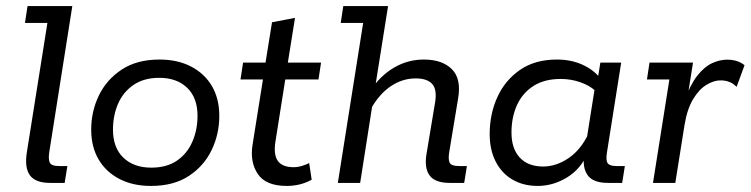

<svg xmlns="http://www.w3.org/2000/svg" viewBox="-20 -603 2475 633"><path d="M145.4 0Q96.6 0 78.6 -25.1Q60.6 -50.2 68.4 -100.1L136.3 -527.4H62.3L70.8 -583H218.4L142.7 -103.3Q138.7 -78.4 144.1 -67Q149.5 -55.6 174.6 -55.6H202.1L193.2 0Z M477.7 10Q418.1 10 373.7 -13Q329.3 -36.1 305 -77.5Q280.7 -119 280.7 -175.8Q280.7 -236 306.1 -288.5Q331.6 -341 381.6 -373.8Q431.6 -406.7 505.9 -406.7Q565.6 -406.7 610 -383.6Q654.3 -360.6 678.7 -319.2Q703 -277.7 703 -220.9Q703 -161 677.8 -108.4Q652.5 -55.7 602.6 -22.9Q552.7 10 477.7 10ZM478.7 -50.3Q530.2 -50.3 564 -73.8Q597.7 -97.2 614.4 -136.3Q631.2 -175.4 631.2 -221.3Q631.2 -280.6 597.1 -313.5Q563.1 -346.4 504.9 -346.4Q454.1 -346.4 420 -322.9Q386 -299.5 369.2 -260.9Q352.5 -222.3 352.5 -175.4Q352.5 -116.1 386.7 -83.2Q421 -50.3 478.7 -50.3Z M925.3 10Q856.6 10 830.1 -29.2Q803.6 -68.4 812.6 -125.6L846.9 -341H772.9L781.4 -396.7H855.4L876.8 -529.6L952.6 -544.1L929 -396.7H1038.5L1030 -341H920.5L888.1 -136.2Q881.3 -93.4 895.9 -72.6Q910.4 -51.8 948.3 -51.8Q961.5 -51.8 975.4 -56Q989.3 -60.2 999.3 -65.4L1007.6 -10.4Q989.1 -0.3 968.4 4.9Q947.6 10 925.3 10Z M1093.8 0 1177.3 -527.4H1103.3L1111.8 -583H1259.4L1215 -303.9L1200.9 -304Q1234.1 -354 1279.5 -380.3Q1324.9 -406.7 1376.9 -406.7Q1438.1 -406.7 1469.8 -374.9Q1501.4 -343.2 1490.4 -278.6L1461.1 -101.9Q1457.1 -77.6 1462.5 -66.6Q1467.9 -55.6 1493 -55.6H1519.3L1510.4 0H1463.2Q1414.4 0 1396.4 -24.5Q1378.4 -49 1386.2 -95.8L1414.3 -264.5Q1421.5 -307.7 1405 -326.1Q1388.4 -344.5 1350.6 -344.5Q1306.2 -344.5 1267.7 -318.3Q1229.2 -292.1 1200.8 -240.8L1212.8 -289.7L1167.4 0Z M1752.7 10Q1705.3 10 1669.6 -10.9Q1633.9 -31.8 1614.2 -70.4Q1594.4 -108.9 1594.4 -160.7Q1594.4 -227.6 1619.9 -283.1Q1645.3 -338.7 1694.6 -372.7Q1743.8 -406.7 1816.1 -406.7Q1861.8 -406.7 1898.7 -390.4Q1935.6 -374.1 1958.1 -346.2L1950 -338.7L1959.3 -396.7H2028L1981.1 -100.7Q1976.7 -74.2 1983.5 -64.9Q1990.3 -55.6 2012 -55.6H2040.1L2031.2 0H1984.4Q1935.6 0 1917.6 -25.1Q1899.6 -50.2 1906.2 -92.1L1910 -116L1918.1 -99Q1895 -45.9 1849.4 -18Q1803.8 10 1752.7 10ZM1770.8 -54Q1813.8 -54 1854.7 -81.8Q1895.5 -109.6 1921 -164.2L1913 -136.6L1942.3 -321.3L1943.3 -303.2Q1924.1 -321.1 1893.2 -331.9Q1862.2 -342.7 1828.7 -342.7Q1774.6 -342.7 1738.4 -319.4Q1702.2 -296 1684.2 -256Q1666.3 -216.1 1666.3 -165.8Q1666.3 -113.1 1693.6 -83.5Q1721 -54 1770.8 -54Z M2132.8 0 2186.9 -341H2112.9L2121.4 -396.7H2264.8L2243.7 -264.1L2235.9 -270.2Q2256.4 -325.4 2279.8 -354.6Q2303.3 -383.9 2328.5 -395.1Q2353.7 -406.3 2376.9 -406.3Q2412.9 -406.3 2434.6 -387.9L2408.5 -316.6Q2397.1 -328.2 2384.1 -333.1Q2371.1 -338 2355.1 -338Q2333.4 -338 2309 -323.2Q2284.6 -308.5 2265.1 -276.1Q2245.5 -243.8 2236.8 -191L2206.4 0Z"/></svg>

Font: Rokkitt SemiBold
Style: Italic
Weight: 600
Italic angle: -9°
Designer: Vernon Adams
Foundry: Vernon Adams
Version: Version 3.103